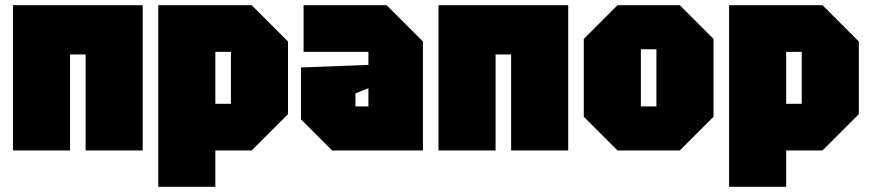

<svg xmlns="http://www.w3.org/2000/svg" viewBox="-20 -580 3360 740"><path d="M30 0V-560H530V0H310V-370H250V0Z M590 140V-560H950L1090 -420V-140L950 0H810V140ZM870 -380H810V-180H870Z M1140 -120V-320L1400 -330V-380H1150V-560H1470L1610 -420V0H1260ZM1350 -220V-170H1400V-240Z M1670 0V-560H2170V0H1950V-370H1890V0Z M2230 -130V-430L2360 -560H2600L2730 -430V-130L2600 0H2360ZM2450 -170H2510V-390H2450Z M2790 140V-560H3150L3290 -420V-140L3150 0H3010V140ZM3070 -380H3010V-180H3070Z"/></svg>

Font: Tektur Condensed Black
Style: Regular
Weight: 900
Width: 3
Designer: Adam Jagosz
Foundry: Adam Jagosz
Version: Version 1.005;gftools[0.9.30]